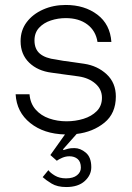

<svg xmlns="http://www.w3.org/2000/svg" viewBox="-20 -531 534 774"><path d="M175 155Q183 166 201.5 177Q220 188 246 188Q275 188 290.5 175.5Q306 163 306 145Q306 121 293 110Q280 99 260 99Q245 99 231 105Q217 111 209 117L183 94L242 11Q157 9 102 -35Q47 -79 43 -151H99Q102 -114 123.5 -89.5Q145 -65 178 -53.5Q211 -42 248 -42Q284 -42 316.5 -52Q349 -62 370 -83Q391 -104 391 -137Q391 -171 364.5 -194Q338 -217 297 -223Q269 -227 242 -230.5Q215 -234 188 -238Q132 -245 97.5 -278.5Q63 -312 63 -365Q63 -409 87.5 -441.5Q112 -474 153.5 -492.5Q195 -511 245 -511Q321 -511 372.5 -472Q424 -433 429 -362H373Q366 -407 332 -432.5Q298 -458 245 -458Q214 -458 185 -448.5Q156 -439 137.5 -419Q119 -399 119 -368Q119 -333 141 -314.5Q163 -296 206 -291Q214 -289 234 -286Q254 -283 277.5 -280Q301 -277 319 -274Q373 -266 410 -231.5Q447 -197 447 -142Q447 -74 401 -36.5Q355 1 289 9L234 71L236 74Q245 71 254.5 68.5Q264 66 280 66Q304 66 326 84.5Q348 103 348 143Q348 175 321.5 199Q295 223 247 223Q211 223 188 209Q165 195 152 183Z"/></svg>

Font: Haskoy Light
Style: Regular
Weight: 300
Designer: Ertekin Erdin
Foundry: Ertekin Erdin
Version: Version 2.000; ttfautohint (v1.8.4.7-5d5b)